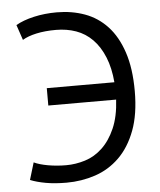

<svg xmlns="http://www.w3.org/2000/svg" viewBox="-52 -757 681 815"><g transform="rotate(-5 288.5 -350.0)"><path d="M150 -395H438Q433 -456 414 -502.5Q395 -549 365 -579.5Q335 -610 295.5 -624Q256 -638 210 -638Q163 -638 126.5 -630Q90 -622 67 -608L45 -673Q76 -691 122 -701.5Q168 -712 220 -712Q284 -712 339 -692Q394 -672 434.5 -628.5Q475 -585 498 -516Q521 -447 521 -350Q521 -252 495 -183Q469 -114 424.5 -70.5Q380 -27 321.5 -7.5Q263 12 199 12Q149 12 110.5 5Q72 -2 45 -13L67 -86Q90 -75 127 -68.5Q164 -62 204 -62Q244 -62 284.5 -74.5Q325 -87 358 -118Q391 -149 413 -199Q435 -249 439 -321H150Z"/></g></svg>

Font: PT Sans
Style: Regular
Weight: 400
Version: Version 2.003W OFL; ttfautohint (v1.6)